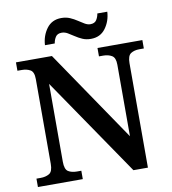

<svg xmlns="http://www.w3.org/2000/svg" viewBox="-97 -1000 971 1083"><g transform="rotate(-10 388.5 -458.0)"><path d="M32 0V-48H56Q85 -48 105.5 -60Q126 -72 126 -116V-602Q126 -643 105.5 -654.5Q85 -666 58 -666H32V-714H238L593 -192V-602Q593 -642 572.5 -654Q552 -666 524 -666H499V-714H756V-666H730Q701 -666 681.5 -653.5Q662 -641 662 -598V0H579L195 -562V-116Q195 -72 214.5 -60Q234 -48 264 -48H289V0ZM472 -771Q445 -771 423.5 -780.5Q402 -790 383.5 -802.5Q365 -815 348.5 -824.5Q332 -834 315 -834Q290 -834 279.5 -817.5Q269 -801 266 -781H210Q213 -835 243 -875.5Q273 -916 327 -916Q354 -916 376 -906.5Q398 -897 416.5 -884.5Q435 -872 451.5 -862.5Q468 -853 483 -853Q508 -853 518.5 -869.5Q529 -886 532 -906H589Q586 -852 556 -811.5Q526 -771 472 -771Z"/></g></svg>

Font: Noto Serif Hentaigana SemiBold
Style: Regular
Weight: 600
Designer: Kazuhiro Yamada
Foundry: nipponia
Version: Version 1.000; ttfautohint (v1.8.4.7-5d5b)